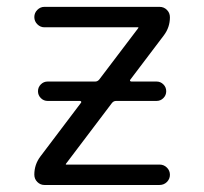

<svg xmlns="http://www.w3.org/2000/svg" viewBox="-20 -562 596 560"><path d="M119.1 -267.6Q107.4 -267.6 99.1 -275.9Q90.8 -284.2 90.8 -295.9Q90.8 -307.6 99.1 -315.9Q107.4 -324.2 119.1 -324.2H257.8Q264.6 -324.2 269.5 -330.1L382.8 -479.5Q383.8 -480.5 383.8 -481.4Q383.8 -482.4 382.8 -482.4H109.4Q97.7 -482.4 88.9 -491.2Q80.1 -500 80.1 -512.2Q80.1 -524.4 88.9 -533.2Q97.7 -542 109.4 -542H445.3Q458 -542 466.8 -533.2Q475.6 -524.4 475.6 -511.7Q475.6 -482.4 458 -459L360.4 -330.1Q358.4 -328.1 359.4 -326.2Q360.4 -324.2 363.3 -324.2H436.5Q448.2 -324.2 456.5 -315.9Q464.8 -307.6 464.8 -295.9Q464.8 -284.2 456.5 -275.9Q448.2 -267.6 436.5 -267.6H318.4Q311.5 -267.6 306.6 -261.7L172.9 -85Q171.9 -84 171.9 -83Q171.9 -82 172.9 -82H445.3Q458 -82 466.8 -73.2Q475.6 -64.5 475.6 -52.2Q475.6 -40 466.8 -31.2Q458 -22.5 445.3 -22.5H109.4Q97.7 -22.5 88.9 -31.2Q80.1 -40 80.1 -52.7Q80.1 -82 97.7 -105.5L215.8 -261.7Q217.8 -263.7 216.8 -265.6Q215.8 -267.6 212.9 -267.6Z"/></svg>

Font: Gen Jyuu Gothic Normal
Style: Regular
Weight: 300
Designer: [Source Han Sans]
Ryoko NISHIZUKA  (kana & ideographs); Paul D. Hunt (Latin, Greek & Cyrillic); Wenlong ZHANG  (bopomofo
Version: Version 1.002.20150607